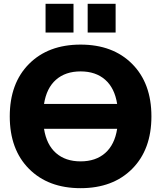

<svg xmlns="http://www.w3.org/2000/svg" viewBox="-20 -973 842 1003"><path d="M438 -803V-953H584V-803ZM218 -803V-953H364V-803ZM131.5 -639Q232 -740 401 -740Q570 -740 670.5 -639Q771 -538 771 -365Q771 -192 670.5 -91Q570 10 401 10Q232 10 131.5 -91Q31 -192 31 -365Q31 -538 131.5 -639ZM210 -300Q223 -217 272.5 -173.5Q322 -130 401 -130Q480 -130 529.5 -173.5Q579 -217 592 -300ZM210 -430H592Q579 -513 529.5 -556.5Q480 -600 401 -600Q322 -600 272.5 -556.5Q223 -513 210 -430Z"/></svg>

Font: Mplus 1p ExtraBold
Style: Regular
Weight: 800
Version: Version 1.061